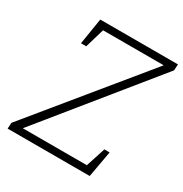

<svg xmlns="http://www.w3.org/2000/svg" viewBox="-162 -821 906 948"><g transform="rotate(30 291.0 -347.5)"><path d="M12 0 14 -34 529 -663 533 -656H164L180 -665L145 -546H115L139 -695H582L580 -660L68 -29L65 -39H457L438 -29L477 -150H507L480 0Z"/></g></svg>

Font: Bitter Thin Light
Style: Italic
Weight: 300
Italic angle: -9°
Version: Version 2.002